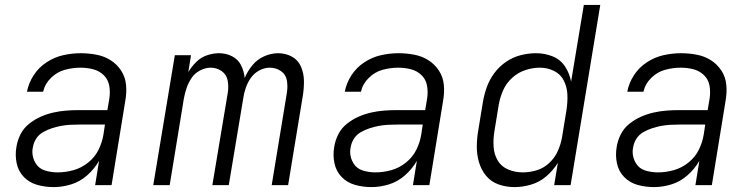

<svg xmlns="http://www.w3.org/2000/svg" viewBox="-20 -755 3064 783"><path d="M199 8Q234 8 270 -3Q306 -14 335.5 -40Q365 -66 384 -99L368 0H435L491 -344Q497 -377 494 -409Q491 -441 474 -467Q457 -493 431 -509.5Q405 -526 373 -532Q341 -538 309 -538Q274 -538 238 -530Q202 -522 170 -501Q138 -480 117.5 -448.5Q97 -417 90 -381H156Q163 -413 188 -437.5Q213 -462 245 -470.5Q277 -479 308 -479Q335 -479 360 -472.5Q385 -466 403 -448.5Q421 -431 425.5 -405.5Q430 -380 426 -354L418 -306H303Q277 -306 250.5 -304Q224 -302 197.5 -296Q171 -290 146 -279Q121 -268 98.5 -250Q76 -232 63.5 -207Q51 -182 47 -156Q41 -122 48 -89Q55 -56 77.5 -33Q100 -10 132 -1Q164 8 199 8ZM215 -52Q189 -52 164 -59.5Q139 -67 125.5 -89Q112 -111 112 -136Q112 -145 114 -154Q117 -173 127.5 -189.5Q138 -206 155.5 -216Q173 -226 191.5 -232Q210 -238 228.5 -241.5Q247 -245 265.5 -246Q284 -247 303 -247H408L402 -207Q397 -175 382 -144.5Q367 -114 339.5 -92Q312 -70 279.5 -61Q247 -52 215 -52Z M605 0H672L730 -354Q734 -376 741.5 -397.5Q749 -419 762 -438Q775 -457 796.5 -468Q818 -479 839 -479Q864 -479 884 -465Q904 -451 908.5 -426.5Q913 -402 909 -377L846 0H913L972 -354Q975 -376 982.5 -397.5Q990 -419 1003.5 -438Q1017 -457 1038 -468Q1059 -479 1080 -479Q1106 -479 1126 -465Q1146 -451 1150 -426.5Q1154 -402 1150 -377L1088 0H1155L1215 -365Q1220 -396 1219.5 -426Q1219 -456 1207.5 -483Q1196 -510 1170.5 -524Q1145 -538 1114 -538Q1086 -538 1057.5 -525.5Q1029 -513 1009 -488.5Q989 -464 978 -437Q975 -465 963 -489Q951 -513 926.5 -525.5Q902 -538 873 -538Q849 -538 824 -529.5Q799 -521 780 -502Q761 -483 748 -461L759 -530H693Z M1495 8Q1530 8 1566 -3Q1602 -14 1631.5 -40Q1661 -66 1680 -99L1664 0H1731L1787 -344Q1793 -377 1790 -409Q1787 -441 1770 -467Q1753 -493 1727 -509.5Q1701 -526 1669 -532Q1637 -538 1605 -538Q1570 -538 1534 -530Q1498 -522 1466 -501Q1434 -480 1413.5 -448.5Q1393 -417 1386 -381H1452Q1459 -413 1484 -437.5Q1509 -462 1541 -470.5Q1573 -479 1604 -479Q1631 -479 1656 -472.5Q1681 -466 1699 -448.5Q1717 -431 1721.5 -405.5Q1726 -380 1722 -354L1714 -306H1599Q1573 -306 1546.5 -304Q1520 -302 1493.5 -296Q1467 -290 1442 -279Q1417 -268 1394.5 -250Q1372 -232 1359.5 -207Q1347 -182 1343 -156Q1337 -122 1344 -89Q1351 -56 1373.5 -33Q1396 -10 1428 -1Q1460 8 1495 8ZM1511 -52Q1485 -52 1460 -59.5Q1435 -67 1421.5 -89Q1408 -111 1408 -136Q1408 -145 1410 -154Q1413 -173 1423.5 -189.5Q1434 -206 1451.5 -216Q1469 -226 1487.5 -232Q1506 -238 1524.5 -241.5Q1543 -245 1561.5 -246Q1580 -247 1599 -247H1704L1698 -207Q1693 -175 1678 -144.5Q1663 -114 1635.5 -92Q1608 -70 1575.5 -61Q1543 -52 1511 -52Z M2078 8Q2111 8 2145.5 -2Q2180 -12 2208 -36Q2236 -60 2255 -91L2240 0H2307L2428 -735H2361L2309 -422Q2303 -455 2284.5 -483.5Q2266 -512 2234 -525Q2202 -538 2166 -538Q2135 -538 2103.5 -530Q2072 -522 2044 -503Q2016 -484 1996 -457Q1976 -430 1965 -399Q1954 -368 1949 -337L1931 -227Q1925 -194 1924.5 -160Q1924 -126 1933 -94.5Q1942 -63 1962 -38.5Q1982 -14 2013 -3Q2044 8 2078 8ZM2112 -52Q2081 -52 2053 -63.5Q2025 -75 2010 -100Q1995 -125 1993 -156Q1991 -187 1996 -218L2014 -328Q2019 -357 2031.5 -386Q2044 -415 2068 -437Q2092 -459 2122 -469Q2152 -479 2181 -479Q2213 -479 2240 -465.5Q2267 -452 2280 -425Q2293 -398 2294 -367.5Q2295 -337 2290 -305L2272 -195Q2267 -167 2255 -139.5Q2243 -112 2220 -90.5Q2197 -69 2168.5 -60.5Q2140 -52 2112 -52Z M2647 8Q2682 8 2718 -3Q2754 -14 2783.5 -40Q2813 -66 2832 -99L2816 0H2883L2939 -344Q2945 -377 2942 -409Q2939 -441 2922 -467Q2905 -493 2879 -509.5Q2853 -526 2821 -532Q2789 -538 2757 -538Q2722 -538 2686 -530Q2650 -522 2618 -501Q2586 -480 2565.5 -448.5Q2545 -417 2538 -381H2604Q2611 -413 2636 -437.5Q2661 -462 2693 -470.5Q2725 -479 2756 -479Q2783 -479 2808 -472.5Q2833 -466 2851 -448.5Q2869 -431 2873.5 -405.5Q2878 -380 2874 -354L2866 -306H2751Q2725 -306 2698.5 -304Q2672 -302 2645.5 -296Q2619 -290 2594 -279Q2569 -268 2546.5 -250Q2524 -232 2511.5 -207Q2499 -182 2495 -156Q2489 -122 2496 -89Q2503 -56 2525.5 -33Q2548 -10 2580 -1Q2612 8 2647 8ZM2663 -52Q2637 -52 2612 -59.5Q2587 -67 2573.5 -89Q2560 -111 2560 -136Q2560 -145 2562 -154Q2565 -173 2575.5 -189.5Q2586 -206 2603.5 -216Q2621 -226 2639.5 -232Q2658 -238 2676.5 -241.5Q2695 -245 2713.5 -246Q2732 -247 2751 -247H2856L2850 -207Q2845 -175 2830 -144.5Q2815 -114 2787.5 -92Q2760 -70 2727.5 -61Q2695 -52 2663 -52Z"/></svg>

Font: Iosevka Sparkle Light Oblique
Style: Regular
Weight: 300
Italic angle: -9°
Designer: Belleve Invis
Foundry: Belleve Invis
Version: Version 4.5.0; ttfautohint (v1.8.3)